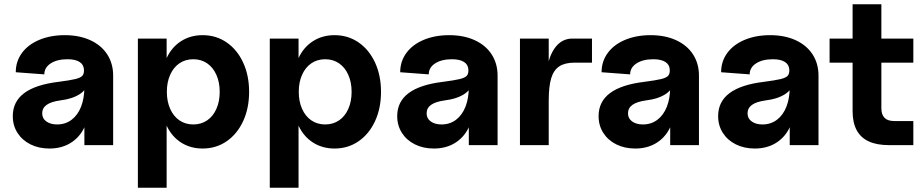

<svg xmlns="http://www.w3.org/2000/svg" viewBox="-20 -681 4330 901"><path d="M40 -136Q40 -204 93.5 -244Q147 -284 255 -297Q309 -304 333.5 -310Q358 -316 366.5 -325.5Q375 -335 374 -354Q373 -378 353 -390.5Q333 -403 297 -403Q248 -403 218 -383.5Q188 -364 188 -332L54 -342Q54 -393 83 -432.5Q112 -472 164.5 -494Q217 -516 284 -516Q352 -516 403.5 -492.5Q455 -469 483 -426Q511 -383 511 -326V0H376V-141L396 -180Q396 -122 373 -77.5Q350 -33 308.5 -8.5Q267 16 212 16Q162 16 123 -3.5Q84 -23 62 -57.5Q40 -92 40 -136ZM376 -273V-318L391 -298Q391 -264 356 -240.5Q321 -217 264 -210Q220 -204 199 -189Q178 -174 178 -149Q178 -125 197.5 -111Q217 -97 248 -97Q287 -97 316 -119Q345 -141 360.5 -180.5Q376 -220 376 -273Z M738 -210V-290Q738 -357.3 762 -408.6Q786 -460 830 -488Q874 -516 931 -516Q994 -516 1043.5 -482Q1093 -448 1121 -387.5Q1149 -327 1149 -250Q1149 -173 1121 -112.5Q1093 -52 1043.5 -18Q994 16 931 16Q874 16 830 -12Q786 -40 762 -91.4Q738 -142.7 738 -210ZM627 -500H762V200H627ZM1011 -249.9Q1011 -295 995.4 -329.9Q979.9 -364.9 951.9 -383.9Q924 -403 887 -403Q850 -403 822.1 -384Q794.1 -365 778.6 -330.1Q763 -295.3 763 -250.1Q763 -205 778.6 -170.1Q794.1 -135.1 822.1 -116.1Q850 -97 887 -97Q924 -97 951.9 -116Q979.9 -135 995.4 -169.9Q1011 -204.7 1011 -249.9Z M1357 -210V-290Q1357 -357.3 1381 -408.6Q1405 -460 1449 -488Q1493 -516 1550 -516Q1613 -516 1662.5 -482Q1712 -448 1740 -387.5Q1768 -327 1768 -250Q1768 -173 1740 -112.5Q1712 -52 1662.5 -18Q1613 16 1550 16Q1493 16 1449 -12Q1405 -40 1381 -91.4Q1357 -142.7 1357 -210ZM1246 -500H1381V200H1246ZM1630 -249.9Q1630 -295 1614.4 -329.9Q1598.9 -364.9 1570.9 -383.9Q1543 -403 1506 -403Q1469 -403 1441.1 -384Q1413.1 -365 1397.6 -330.1Q1382 -295.3 1382 -250.1Q1382 -205 1397.6 -170.1Q1413.1 -135.1 1441.1 -116.1Q1469 -97 1506 -97Q1543 -97 1570.9 -116Q1598.9 -135 1614.4 -169.9Q1630 -204.7 1630 -249.9Z M1844 -136Q1844 -204 1897.5 -244Q1951 -284 2059 -297Q2113 -304 2137.5 -310Q2162 -316 2170.5 -325.5Q2179 -335 2178 -354Q2177 -378 2157 -390.5Q2137 -403 2101 -403Q2052 -403 2022 -383.5Q1992 -364 1992 -332L1858 -342Q1858 -393 1887 -432.5Q1916 -472 1968.5 -494Q2021 -516 2088 -516Q2156 -516 2207.5 -492.5Q2259 -469 2287 -426Q2315 -383 2315 -326V0H2180V-141L2200 -180Q2200 -122 2177 -77.5Q2154 -33 2112.5 -8.5Q2071 16 2016 16Q1966 16 1927 -3.5Q1888 -23 1866 -57.5Q1844 -92 1844 -136ZM2180 -273V-318L2195 -298Q2195 -264 2160 -240.5Q2125 -217 2068 -210Q2024 -204 2003 -189Q1982 -174 1982 -149Q1982 -125 2001.5 -111Q2021 -97 2052 -97Q2091 -97 2120 -119Q2149 -141 2164.5 -180.5Q2180 -220 2180 -273Z M2420 -500H2555V-314L2537 -245Q2537 -327 2552 -384Q2567 -441 2596 -470.5Q2625 -500 2666 -500H2758V-387H2676Q2631 -387 2604.5 -369.5Q2578 -352 2566.5 -313.5Q2555 -275 2555 -208V0H2420Z M2789 -136Q2789 -204 2842.5 -244Q2896 -284 3004 -297Q3058 -304 3082.5 -310Q3107 -316 3115.5 -325.5Q3124 -335 3123 -354Q3122 -378 3102 -390.5Q3082 -403 3046 -403Q2997 -403 2967 -383.5Q2937 -364 2937 -332L2803 -342Q2803 -393 2832 -432.5Q2861 -472 2913.5 -494Q2966 -516 3033 -516Q3101 -516 3152.5 -492.5Q3204 -469 3232 -426Q3260 -383 3260 -326V0H3125V-141L3145 -180Q3145 -122 3122 -77.5Q3099 -33 3057.5 -8.5Q3016 16 2961 16Q2911 16 2872 -3.5Q2833 -23 2811 -57.5Q2789 -92 2789 -136ZM3125 -273V-318L3140 -298Q3140 -264 3105 -240.5Q3070 -217 3013 -210Q2969 -204 2948 -189Q2927 -174 2927 -149Q2927 -125 2946.5 -111Q2966 -97 2997 -97Q3036 -97 3065 -119Q3094 -141 3109.5 -180.5Q3125 -220 3125 -273Z M3350 -136Q3350 -204 3403.5 -244Q3457 -284 3565 -297Q3619 -304 3643.5 -310Q3668 -316 3676.5 -325.5Q3685 -335 3684 -354Q3683 -378 3663 -390.5Q3643 -403 3607 -403Q3558 -403 3528 -383.5Q3498 -364 3498 -332L3364 -342Q3364 -393 3393 -432.5Q3422 -472 3474.5 -494Q3527 -516 3594 -516Q3662 -516 3713.5 -492.5Q3765 -469 3793 -426Q3821 -383 3821 -326V0H3686V-141L3706 -180Q3706 -122 3683 -77.5Q3660 -33 3618.5 -8.5Q3577 16 3522 16Q3472 16 3433 -3.5Q3394 -23 3372 -57.5Q3350 -92 3350 -136ZM3686 -273V-318L3701 -298Q3701 -264 3666 -240.5Q3631 -217 3574 -210Q3530 -204 3509 -189Q3488 -174 3488 -149Q3488 -125 3507.5 -111Q3527 -97 3558 -97Q3597 -97 3626 -119Q3655 -141 3670.5 -180.5Q3686 -220 3686 -273Z M3981 -160V-661H4116V-173Q4116 -143 4131 -128Q4146 -113 4176 -113H4266V0H4151Q4093.9 0 4056.3 -17.7Q4018.6 -35.3 3999.8 -70.7Q3981 -106 3981 -160ZM3873 -500H4266V-387H3873Z"/></svg>

Font: Uncut Sans Variable
Style: Regular
Weight: 400
Designer: Kasper Nordkvist
Foundry: UNCUT.wtf
Version: Version 1.304;Glyphs 3.2 (3246)